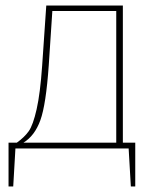

<svg xmlns="http://www.w3.org/2000/svg" viewBox="-20 -539 584 697"><path d="M426 -21H471V138H455L447 0H36L28 138H11V-21H41Q69 -41 84.5 -63Q100 -85 113 -142.5Q126 -200 133 -300L148 -519H426ZM402 -21V-499H170L157 -302Q147 -159 126.5 -102.5Q106 -46 65 -21Z"/></svg>

Font: FiraGO Thin
Style: Regular
Weight: 100
Designer: bBox Type
Foundry: bBox Type GmbH
Version: Version 1.001;PS 001.001;hotconv 1.0.88;makeotf.lib2.5.64775